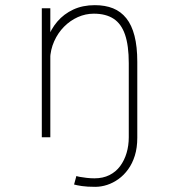

<svg xmlns="http://www.w3.org/2000/svg" viewBox="-20 -532 690 744"><path d="M349 192Q317.5 192 297.5 189Q277.5 186 267 183L276 150Q279 151.5 289.8 153.5Q300.5 155.5 315.5 157.2Q330.5 159 346 159Q379 159 404 146.5Q429 134 445.5 111.8Q462 89.5 470.5 60.8Q479 32 479 0L512 -2V2Q512 40.5 502.5 71Q493 101.5 476.5 124.2Q460 147 439 162Q418 177 395 184.5Q372 192 349 192ZM142 0V-500H175V-402V0ZM479 0V-287Q479 -355.5 464.5 -397.8Q450 -440 420 -459.5Q390 -479 343.5 -479Q311.5 -479 281.8 -465.8Q252 -452.5 228.2 -428.5Q204.5 -404.5 190 -372.2Q175.5 -340 174 -302H150.5Q150.5 -343.5 163.8 -381.2Q177 -419 202.2 -448.5Q227.5 -478 264 -495Q300.5 -512 347.5 -512Q387.5 -512 418 -499.8Q448.5 -487.5 469.5 -461.2Q490.5 -435 501.2 -393.2Q512 -351.5 512 -292V0Z"/></svg>

Font: Trispace Thin Thin
Style: Regular
Weight: 250
Version: Version 1.210